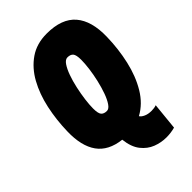

<svg xmlns="http://www.w3.org/2000/svg" viewBox="-259 -802 1067 1067"><g transform="rotate(-45 275.0 -268.5)"><path d="M389 171Q348 171 309 156Q270 141 241.5 105Q213 69 206 6Q109 -5 64.5 -67.5Q20 -130 23 -242Q25 -331 43 -414.5Q61 -498 97.5 -564Q134 -630 190.5 -669Q247 -708 326 -708Q444 -708 498.5 -644.5Q553 -581 550 -459Q548 -365 528 -277.5Q508 -190 467.5 -122.5Q427 -55 364 -21Q371 -9 390 -0.5Q409 8 435 8Q457 8 473 2L457 162Q424 171 389 171ZM259 -167Q275 -167 290 -189Q305 -211 317.5 -246Q330 -281 339.5 -322Q349 -363 354 -402Q359 -441 359 -469Q359 -508 348 -520.5Q337 -533 314 -533Q297 -533 282 -511Q267 -489 254.5 -454Q242 -419 233 -378Q224 -337 219 -298Q214 -259 214 -231Q214 -192 225 -179.5Q236 -167 259 -167Z"/></g></svg>

Font: Georama SemiCondensed Black
Style: Italic
Weight: 900
Width: 4
Italic angle: -9°
Designer: Jean-Baptiste Levee
Foundry: Production Type
Version: Version 1.000